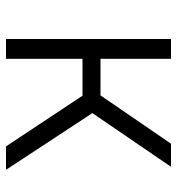

<svg xmlns="http://www.w3.org/2000/svg" viewBox="5 -595 590 640"><g transform="rotate(90 300.0 -275.0)"><path d="M110 0V-550H176V-315H298L459 -550H536L357 -288L546 0H468L299 -255H176V0Z"/></g></svg>

Font: JetBrains Mono NL ExtraLight
Style: Regular
Weight: 200
Designer: Philipp Nurullin, Konstantin Bulenkov
Foundry: JetBrains
Version: Version 2.304; ttfautohint (v1.8.4.7-5d5b)